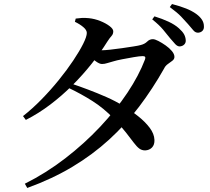

<svg xmlns="http://www.w3.org/2000/svg" viewBox="-20 -856 1040 951"><path d="M870 -626Q859 -626 848 -637.5Q837 -649 823 -666Q807 -686 788 -709Q769 -732 734 -760L745 -775Q784 -763 815 -748.5Q846 -734 866 -716Q884 -700 891.5 -686.5Q899 -673 900 -657Q901 -644 892.5 -635.5Q884 -627 870 -626ZM103 54Q209 1 303.5 -72Q398 -145 476 -228Q554 -311 611 -396.5Q668 -482 698 -561Q705 -579 686 -578Q672 -578 643 -573Q614 -568 585.5 -562.5Q557 -557 541 -552Q525 -548 511.5 -543.5Q498 -539 485 -539Q473 -539 455 -552Q437 -565 418 -581L435 -612Q451 -609 462 -608Q473 -607 483 -607Q498 -607 526 -610Q554 -613 585 -617.5Q616 -622 641.5 -626Q667 -630 677 -633Q697 -638 709 -650Q721 -662 737 -662Q747 -662 764.5 -653Q782 -644 800.5 -631Q819 -618 831.5 -603Q844 -588 844 -574Q844 -563 833.5 -555Q823 -547 811 -538.5Q799 -530 793 -517Q736 -416 669 -327.5Q602 -239 520.5 -164.5Q439 -90 339 -30Q239 30 115 75ZM699 -111Q682 -111 669.5 -120.5Q657 -130 642 -150Q627 -170 604 -199.5Q581 -229 543 -269Q494 -320 438 -355.5Q382 -391 319 -421L333 -442Q372 -429 417 -412Q462 -395 506.5 -375.5Q551 -356 588 -333Q628 -309 663.5 -281Q699 -253 721.5 -223Q744 -193 745 -163Q746 -139 733 -125.5Q720 -112 699 -111ZM94 -281Q140 -317 185.5 -363.5Q231 -410 271.5 -460Q312 -510 343 -556.5Q374 -603 392 -639Q410 -675 410 -693Q410 -707 393 -721.5Q376 -736 351 -748L355 -764Q369 -766 384.5 -767Q400 -768 420 -766Q449 -763 476.5 -752Q504 -741 522.5 -727Q541 -713 541 -701Q541 -687 532.5 -678Q524 -669 511 -649Q478 -596 434.5 -541Q391 -486 339 -434Q287 -382 229 -338Q171 -294 108 -262ZM961 -694Q947 -694 937 -706.5Q927 -719 911 -737Q895 -755 877 -774Q859 -793 821 -821L832 -836Q874 -825 902.5 -813.5Q931 -802 952 -787Q971 -773 980.5 -758Q990 -743 990 -726Q991 -712 983 -703.5Q975 -695 961 -694Z"/></svg>

Font: Noto Serif TC SemiBold
Style: Regular
Weight: 600
Version: Version 2.002-H1;hotconv 1.1.0;makeotfexe 2.6.0